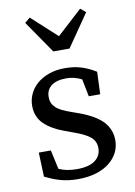

<svg xmlns="http://www.w3.org/2000/svg" viewBox="-85 -794 604 862"><g transform="rotate(-10 217.0 -363.0)"><path d="M200 13Q158 13 123 3.5Q88 -6 51 -25L47 -135H102L121 -48Q156 -32 202 -32Q259 -32 286.5 -53Q314 -74 314 -108Q314 -140 291.5 -159Q269 -178 221 -195L175 -212Q120 -232 87 -264Q54 -296 54 -347Q54 -374 65.5 -399.5Q77 -425 99 -444.5Q121 -464 153.5 -476Q186 -488 228 -488Q269 -488 302.5 -477.5Q336 -467 368 -447L364 -345H312L296 -425Q262 -442 227 -442Q181 -442 157.5 -423.5Q134 -405 134 -374Q134 -357 139 -345.5Q144 -334 154.5 -324Q165 -314 182.5 -305.5Q200 -297 226 -288L257 -277Q332 -249 363.5 -213.5Q395 -178 395 -130Q395 -101 382.5 -75.5Q370 -50 345.5 -30Q321 -10 284.5 1.5Q248 13 200 13ZM112 -739 227 -634 342 -739 366 -719 264 -571H190L88 -719Z"/></g></svg>

Font: Source Serif Pro
Style: Regular
Weight: 400
Designer: Frank Grießhammer
Foundry: Adobe Systems Incorporated
Version: Version 2.000;PS 1.000;hotconv 16.6.51;makeotf.lib2.5.65220